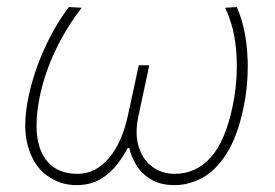

<svg xmlns="http://www.w3.org/2000/svg" viewBox="-20 -516 780 544"><path d="M196 8.5Q150.5 8.5 112.8 -18.8Q75 -46 59 -102.5Q51.5 -128.5 51.5 -161Q51.5 -199.5 62 -247.5Q76.5 -313 106 -378.2Q135.5 -443.5 175 -496L211.5 -494Q168 -438 137.2 -373.5Q106.5 -309 92.5 -241.5Q83.5 -196.5 83.5 -160.5Q83.5 -111 100.5 -79Q129.5 -23.5 200 -23.5Q251 -23.5 288.8 -68.2Q326.5 -113 343 -191.5Q351.5 -231.5 359 -265L373 -331H403Q396 -297.5 388.5 -263.5Q381 -229 372.5 -188.5Q367 -163.5 367 -141.5Q367 -119 373 -100Q384.5 -63 411.8 -43.2Q439 -23.5 475 -23.5Q534.5 -23.5 576.2 -69Q618 -114.5 639 -214.5Q651 -271 651 -329.5Q651 -345 650 -360.5Q646 -435 618 -494L651 -496Q677 -436.5 681 -359Q682 -343 682 -327Q682 -266 669.5 -208.5Q652 -127 621.2 -79.5Q590.5 -32 552.5 -11.8Q514.5 8.5 475 8.5Q433.5 8.5 406.5 -8.5Q379.5 -25.5 365.2 -50Q351 -74.5 346.5 -96.5H341.5Q330.5 -74.5 311.8 -50Q293 -25.5 264.8 -8.5Q236.5 8.5 196 8.5Z"/></svg>

Font: Heraclito Thin
Style: Italic
Weight: 100
Italic angle: -12°
Designer: Kostas Bartsokas (font) & Cristiano Sobral (main changes)
Foundry: Kostas Bartsokas (font) & Cristiano Sobral (main changes)
Version: Version 1.00;July 8, 2020;FontCreator 13.0.0.2655 64-bit